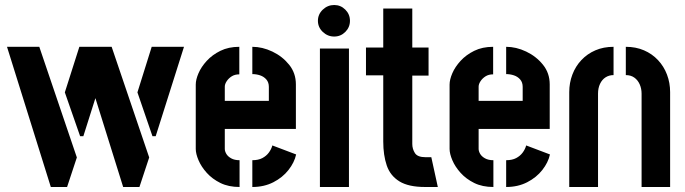

<svg xmlns="http://www.w3.org/2000/svg" viewBox="-20 -747 2736 767"><path d="M472 0 297 -560H426L576 -118L537 0ZM183 0 8 -560H137L287 -118L248 0ZM300 -203 239 -378 297 -560H426L313 -203ZM589 -203 529 -378 586 -560H715L602 -203Z M937 0Q893 0 860.5 -16Q828 -32 806 -56.5Q784 -81 773 -107Q762 -133 762 -152V-409Q762 -429 773 -454.5Q784 -480 806 -504Q828 -528 860.5 -544Q893 -560 936 -560V-450Q918 -450 905.5 -442Q893 -434 885.5 -422.5Q878 -411 878 -401V-344H1054V-400Q1054 -418 1044 -429.5Q1034 -441 1019 -446Q1004 -451 988 -451V-560Q1028 -560 1068 -541Q1108 -522 1135 -488.5Q1162 -455 1162 -410V-232H878V-152Q878 -143 884 -132.5Q890 -122 903.5 -114.5Q917 -107 937 -107ZM988 0V-107Q1012 -107 1028 -115.5Q1044 -124 1054 -137.5Q1064 -151 1068 -166L1163 -130Q1156 -98 1132.5 -68Q1109 -38 1072 -19Q1035 0 988 0Z M1258 0V-553H1374V0ZM1315 -601Q1289 -601 1269.5 -619.5Q1250 -638 1250 -664Q1250 -690 1269.5 -708.5Q1289 -727 1315 -727Q1341 -727 1359.5 -708.5Q1378 -690 1378 -664Q1378 -638 1359.5 -619.5Q1341 -601 1315 -601Z M1678 0Q1612 0 1575.5 -22.5Q1539 -45 1525 -86Q1511 -127 1511 -182V-446H1442V-557H1511V-713H1627V-557H1692V-445H1627V-172Q1627 -152 1637.5 -135.5Q1648 -119 1680 -119H1703L1729 0Z M1951 0Q1907 0 1874.5 -16Q1842 -32 1820 -56.5Q1798 -81 1787 -107Q1776 -133 1776 -152V-409Q1776 -429 1787 -454.5Q1798 -480 1820 -504Q1842 -528 1874.5 -544Q1907 -560 1950 -560V-450Q1932 -450 1919.5 -442Q1907 -434 1899.5 -422.5Q1892 -411 1892 -401V-344H2068V-400Q2068 -418 2058 -429.5Q2048 -441 2033 -446Q2018 -451 2002 -451V-560Q2042 -560 2082 -541Q2122 -522 2149 -488.5Q2176 -455 2176 -410V-232H1892V-152Q1892 -143 1898 -132.5Q1904 -122 1917.5 -114.5Q1931 -107 1951 -107ZM2002 0V-107Q2026 -107 2042 -115.5Q2058 -124 2068 -137.5Q2078 -151 2082 -166L2177 -130Q2170 -98 2146.5 -68Q2123 -38 2086 -19Q2049 0 2002 0Z M2254 -379Q2254 -416 2266.5 -449Q2279 -482 2302.5 -507Q2326 -532 2358.5 -546Q2391 -560 2431 -560V-447Q2413 -447 2399 -438Q2385 -429 2377 -412Q2369 -395 2369 -373V0H2254ZM2543 -373Q2543 -393 2535.5 -410Q2528 -427 2514 -437Q2500 -447 2480 -447V-560Q2520 -560 2552.5 -546Q2585 -532 2608.5 -507Q2632 -482 2644.5 -449Q2657 -416 2657 -379V0H2543Z"/></svg>

Font: Stick No Bills
Style: Bold
Weight: 700
Version: Version 2.000